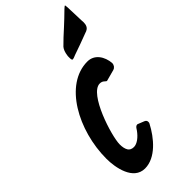

<svg xmlns="http://www.w3.org/2000/svg" viewBox="-331 -1143 1208 1208"><g transform="rotate(-45 273.0 -539.0)"><path d="M363 -815C409 -831 455 -847 501 -865L520 -872H519C538 -880 546 -898 546 -922L545 -938C544 -958 543 -980 543 -999L541 -1054C540 -1072 539 -1080 538 -1080C535 -1080 529 -1075 518 -1065L514 -1061C489 -1036 463 -1012 436 -987C420 -973 405 -959 389 -944L347 -903C336 -890 329 -871 326 -847C325 -844 325 -840 325 -834V-824C325 -811 328 -805 333 -805C336 -805 339 -806 344 -808L343 -807ZM346 -902 347 -903ZM175 -163C167 -176 163 -195 163 -218C163 -292 253 -578 345 -578C358 -578 368 -574 376 -566C381 -561 386 -558 388 -557H389L467 -578H466C481 -582 491 -596 492 -613C487 -675 451 -731 388 -731C184 -731 40 -466 40 -213C40 -134 65 2 169 2C265 2 345 -95 388 -178C390 -181 391 -185 391 -190C391 -195 390 -206 377 -211L337 -227C334 -229 332 -229 329 -229C321 -229 313 -223 305 -209L301 -203C276 -168 243 -143 215 -143C196 -143 182 -150 174 -164ZM492 -613V-614V-613C492 -613 492 -613 492 -613Z"/></g></svg>

Font: Bangerz
Style: Regular
Weight: 400
Designer: vernon adams
Foundry: Vernon Adams
Version: Version 2.10;December 28, 2023;FontCreator 13.0.0.2683 64-bi